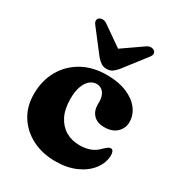

<svg xmlns="http://www.w3.org/2000/svg" viewBox="-175 -840 897 967"><g transform="rotate(30 273.5 -356.0)"><path d="M515.5 -343.5Q515.5 -308 489.2 -283.2Q463 -258.5 418.5 -258.5Q376 -258.5 354.2 -281.5Q332.5 -304.5 332.5 -340.5V-357.5Q332.5 -390 317.2 -409.2Q302 -428.5 277 -428.5Q256 -428.5 238.2 -414Q220.5 -399.5 209.8 -370.5Q199 -341.5 199 -298Q199 -238.5 219.2 -198.5Q239.5 -158.5 274.5 -138Q309.5 -117.5 354.5 -117.5Q389.5 -117.5 416.8 -127.8Q444 -138 467.5 -163Q480 -175 487 -179.2Q494 -183.5 500.5 -183.5Q510 -183.5 514.2 -174.5Q518.5 -165.5 518.5 -152.5Q517.5 -108 488.5 -70Q459.5 -32 408.2 -9.2Q357 13.5 290 13.5Q214.5 13.5 155.2 -16.5Q96 -46.5 61.8 -100.5Q27.5 -154.5 27.5 -227Q27.5 -303.5 61 -363.8Q94.5 -424 155.8 -458.8Q217 -493.5 300.5 -493.5Q367 -493.5 415.2 -473.2Q463.5 -453 489.5 -419Q515.5 -385 515.5 -343.5ZM325 -605 166.5 -715.5Q153 -725 140.5 -725Q128 -725 119.5 -718Q113 -712.5 112.8 -702.5Q112.5 -692.5 123 -680L221.5 -552Q235.5 -536 248.8 -527.2Q262 -518.5 281 -518.5Q300 -518.5 313 -527.2Q326 -536 339.5 -552L438.5 -680Q449 -692.5 448.8 -702.5Q448.5 -712.5 441.5 -718Q434 -725 421.2 -725Q408.5 -725 395.5 -715.5L236.5 -605Z"/></g></svg>

Font: Fraunces ExtraBold
Style: Regular
Weight: 800
Version: Version 1.000;[b76b70a41]